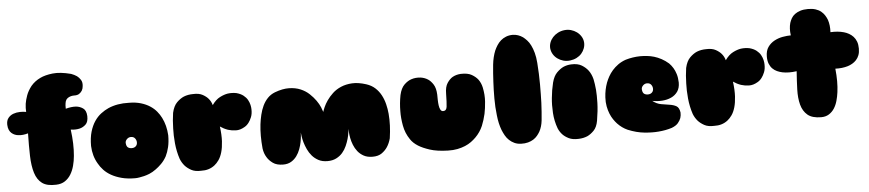

<svg xmlns="http://www.w3.org/2000/svg" viewBox="-45 -1054 6142 1357"><g transform="rotate(-5 3026.5 -375.5)"><path d="M422 -513Q462 -524 494 -522Q521 -520 544 -504.5Q567 -489 569 -448Q570 -407 551 -389Q532 -371 508 -365Q480 -358 444 -363Q458 -259 450 -176Q447 -141 438 -107Q429 -73 412.5 -46Q396 -19 370.5 -2Q345 15 308 16Q243 19 208.5 -6.5Q174 -32 158.5 -82Q143 -132 141 -203Q139 -274 141 -363Q103 -352 73 -356Q60 -357 47.5 -362Q35 -367 24.5 -376Q14 -385 7.5 -399.5Q1 -414 0 -436Q-1 -466 13.5 -484Q28 -502 50 -510Q72 -518 97 -518.5Q122 -519 141 -515Q139 -543 143 -573Q147 -599 158.5 -631Q170 -663 195 -695Q222 -727 262 -746Q297 -763 350.5 -769Q404 -775 481 -755Q503 -747 521 -735Q536 -724 547 -706.5Q558 -689 555 -663Q554 -645 546 -631Q539 -619 525.5 -609.5Q512 -600 487 -601Q473 -601 462 -597Q452 -594 442 -587Q432 -580 427 -566Q425 -561 424 -553Q421 -538 422 -513Z M1096 -116Q1080 -87 1058.5 -65.5Q1037 -44 1017 -30Q994 -13 970 -3Q950 5 931.5 9.5Q913 14 899 16Q882 19 869 19Q814 19 772.5 8Q731 -3 700 -20.5Q669 -38 647.5 -61Q626 -84 613 -108Q580 -163 577 -235Q577 -293 589.5 -335.5Q602 -378 622.5 -408.5Q643 -439 669.5 -459Q696 -479 723 -491Q787 -519 869 -516Q917 -516 954 -505Q991 -494 1018.5 -476Q1046 -458 1064.5 -435.5Q1083 -413 1095 -389Q1123 -334 1127 -263Q1127 -216 1118.5 -180Q1110 -144 1096 -116ZM863 -274Q846 -274 833.5 -261Q821 -248 823 -232Q825 -211 835.5 -203Q846 -195 863 -195Q880 -195 891 -205Q902 -215 902 -232Q902 -248 892 -261Q882 -274 863 -274Z M1459 -448Q1485 -485 1515.5 -500.5Q1546 -516 1572 -520Q1603 -524 1633 -518Q1663 -510 1682 -495Q1701 -480 1711 -462Q1721 -444 1725 -426Q1729 -408 1729 -395Q1730 -363 1720.5 -339.5Q1711 -316 1700 -302Q1687 -284 1669 -274Q1637 -255 1606.5 -256Q1576 -257 1551 -265Q1522 -275 1496 -293Q1504 -233 1501.5 -188Q1499 -143 1489.5 -110.5Q1480 -78 1465 -56.5Q1450 -35 1433 -22Q1393 9 1337 7Q1294 9 1267 -6Q1240 -21 1223 -40Q1204 -62 1193 -90Q1175 -144 1169.5 -202Q1164 -260 1166 -308Q1167 -364 1175 -418Q1186 -466 1210.5 -490.5Q1235 -515 1261 -526Q1291 -538 1327 -538Q1369 -540 1395 -525.5Q1421 -511 1435 -494Q1452 -474 1459 -448Z M2553 -500Q2590 -488 2615 -465Q2640 -442 2656 -412Q2672 -382 2680.5 -347.5Q2689 -313 2692 -279Q2699 -199 2685 -105Q2676 -71 2659 -45Q2644 -22 2619 -4Q2594 14 2553 14Q2516 14 2490.5 0Q2465 -14 2448 -35.5Q2431 -57 2421 -82.5Q2411 -108 2406.5 -131.5Q2402 -155 2401 -173Q2400 -191 2400 -197Q2399 -189 2396.5 -170Q2394 -151 2387.5 -127.5Q2381 -104 2369.5 -78Q2358 -52 2340 -31Q2322 -10 2295.5 3.5Q2269 17 2233 17Q2196 17 2169.5 3Q2143 -11 2124.5 -32.5Q2106 -54 2094 -80Q2082 -106 2075 -130Q2068 -154 2065.5 -173.5Q2063 -193 2062 -201Q2062 -195 2060.5 -176.5Q2059 -158 2054.5 -134Q2050 -110 2040.5 -84Q2031 -58 2015 -36Q1999 -14 1975.5 0Q1952 14 1919 14Q1873 14 1846 -5.5Q1819 -25 1805 -49Q1788 -76 1783 -112Q1774 -205 1783 -283Q1787 -316 1795 -350Q1803 -384 1817 -413.5Q1831 -443 1852.5 -465.5Q1874 -488 1905 -500Q1961 -521 2006.5 -520Q2052 -519 2087.5 -504Q2123 -489 2149 -464.5Q2175 -440 2193 -414.5Q2211 -389 2220.5 -366Q2230 -343 2233 -332Q2236 -343 2245.5 -365Q2255 -387 2272 -411.5Q2289 -436 2314 -459.5Q2339 -483 2374 -498Q2409 -513 2453 -515.5Q2497 -518 2553 -500Z M2939 -514Q2968 -510 2991 -495Q3011 -482 3027.5 -456Q3044 -430 3046 -384Q3046 -367 3046.5 -346Q3047 -325 3049.5 -307Q3052 -289 3058.5 -276.5Q3065 -264 3078 -264Q3101 -264 3104.5 -292.5Q3108 -321 3109 -384Q3109 -433 3127 -460Q3145 -487 3166 -499Q3191 -513 3223 -515Q3273 -517 3301.5 -500.5Q3330 -484 3346 -463Q3364 -438 3371 -406Q3382 -353 3378.5 -305Q3375 -257 3367 -219Q3357 -175 3341 -136Q3322 -92 3288 -58Q3273 -43 3254 -29Q3235 -15 3210 -4.5Q3185 6 3155 12Q3125 18 3088 17Q3010 15 2959.5 -1.5Q2909 -18 2879 -37Q2844 -59 2826 -87Q2795 -132 2785 -187Q2775 -242 2776 -290Q2776 -346 2787 -403Q2798 -452 2823 -476Q2848 -500 2874 -508Q2904 -518 2939 -514Z M3453 -202Q3446 -259 3446 -321.5Q3446 -384 3449 -438Q3452 -500 3458 -560Q3464 -615 3482 -659Q3490 -677 3501.5 -695Q3513 -713 3529 -727Q3545 -741 3566.5 -749.5Q3588 -758 3615 -758Q3653 -757 3686 -734Q3699 -724 3713 -709Q3727 -694 3738.5 -671Q3750 -648 3758.5 -617Q3767 -586 3770 -545Q3776 -465 3776 -392Q3776 -319 3774 -262Q3771 -195 3765 -137Q3760 -93 3742 -60Q3734 -46 3722.5 -32Q3711 -18 3694.5 -7.5Q3678 3 3656 9Q3634 15 3606 14Q3580 13 3559.5 3.5Q3539 -6 3523 -21Q3507 -36 3496 -55.5Q3485 -75 3477 -95Q3459 -142 3453 -202Z M4112 -663Q4114 -641 4106.5 -620Q4099 -599 4084.5 -582.5Q4070 -566 4049 -555.5Q4028 -545 4003 -542Q3977 -539 3954.5 -545.5Q3932 -552 3914 -565Q3896 -578 3884.5 -596.5Q3873 -615 3870 -638Q3868 -660 3875.5 -680.5Q3883 -701 3898 -717.5Q3913 -734 3934 -745Q3955 -756 3980 -759Q4005 -762 4027.5 -755.5Q4050 -749 4068 -736Q4086 -723 4098 -704Q4110 -685 4112 -663ZM4155 -101Q4147 -56 4124 -32.5Q4101 -9 4077 2Q4048 14 4015 15Q3972 17 3945 3.5Q3918 -10 3902 -27Q3884 -46 3873 -72Q3853 -126 3849.5 -183.5Q3846 -241 3851 -289Q3856 -344 3869 -397Q3881 -443 3904.5 -466.5Q3928 -490 3951 -501Q3978 -513 4008 -514Q4054 -516 4082.5 -498.5Q4111 -481 4128 -458Q4147 -432 4156 -396Q4163 -363 4167 -319Q4170 -281 4168.5 -226.5Q4167 -172 4155 -101Z M4556 -207Q4585 -184 4617 -178.5Q4649 -173 4676.5 -169Q4704 -165 4723.5 -154Q4743 -143 4748 -108Q4749 -88 4743 -69Q4737 -52 4722.5 -34.5Q4708 -17 4677 -5Q4633 9 4582 13Q4538 17 4482 11.5Q4426 6 4365 -19Q4325 -37 4294 -70Q4281 -84 4268.5 -102.5Q4256 -121 4246.5 -144.5Q4237 -168 4231.5 -197Q4226 -226 4228 -261Q4231 -315 4249 -364Q4257 -385 4269 -406.5Q4281 -428 4298.5 -448Q4316 -468 4339.5 -485Q4363 -502 4394 -513Q4445 -528 4498 -529Q4520 -529 4545.5 -526.5Q4571 -524 4596.5 -516.5Q4622 -509 4648 -495Q4674 -481 4698 -460Q4714 -444 4726 -424Q4737 -406 4745 -380.5Q4753 -355 4754 -320Q4754 -281 4736.5 -256Q4719 -231 4690.5 -218Q4662 -205 4626.5 -202.5Q4591 -200 4556 -207ZM4530 -334Q4513 -334 4500.5 -321Q4488 -308 4490 -292Q4492 -271 4502.5 -263Q4513 -255 4530 -255Q4547 -255 4558 -265Q4569 -275 4569 -292Q4569 -308 4559 -321Q4549 -334 4530 -334Z M5099 -448Q5125 -485 5155.5 -500.5Q5186 -516 5212 -520Q5243 -524 5273 -518Q5303 -510 5322 -495Q5341 -480 5351 -462Q5361 -444 5365 -426Q5369 -408 5369 -395Q5370 -363 5360.5 -339.5Q5351 -316 5340 -302Q5327 -284 5309 -274Q5277 -255 5246.5 -256Q5216 -257 5191 -265Q5162 -275 5136 -293Q5144 -233 5141.5 -188Q5139 -143 5129.5 -110.5Q5120 -78 5105 -56.5Q5090 -35 5073 -22Q5033 9 4977 7Q4934 9 4907 -6Q4880 -21 4863 -40Q4844 -62 4833 -90Q4815 -144 4809.5 -202Q4804 -260 4806 -308Q4807 -364 4815 -418Q4826 -466 4850.5 -490.5Q4875 -515 4901 -526Q4931 -538 4967 -538Q5009 -540 5035 -525.5Q5061 -511 5075 -494Q5092 -474 5099 -448Z M5572 -583Q5565 -632 5576 -671Q5581 -687 5590 -703Q5599 -719 5615 -731Q5631 -743 5654 -750.5Q5677 -758 5709 -758Q5740 -758 5763 -750.5Q5786 -743 5801.5 -730Q5817 -717 5827 -701Q5837 -685 5843 -669Q5856 -630 5853 -581Q5906 -584 5948 -572Q5966 -567 5983 -557.5Q6000 -548 6013.5 -533.5Q6027 -519 6035 -498Q6043 -477 6043 -448Q6043 -421 6035.5 -401.5Q6028 -382 6015 -368Q6002 -354 5986 -345Q5970 -336 5954 -331Q5914 -319 5865 -321Q5875 -227 5865 -154Q5861 -123 5852.5 -93Q5844 -63 5829 -40Q5814 -17 5791 -2.5Q5768 12 5736 12Q5672 12 5639.5 -15.5Q5607 -43 5594.5 -90Q5582 -137 5584 -198Q5586 -259 5591 -327Q5534 -319 5490 -328Q5471 -332 5453 -340Q5435 -348 5421 -362Q5407 -376 5398.5 -397Q5390 -418 5390 -448Q5390 -490 5408.5 -516Q5427 -542 5455 -557Q5483 -572 5514.5 -577.5Q5546 -583 5572 -583Z"/></g></svg>

Font: Sniglet
Style: ExtraBold
Weight: 800
Version: Version 2.000; ttfautohint (v0.95) -l 8 -r 50 -G 200 -x 14 -